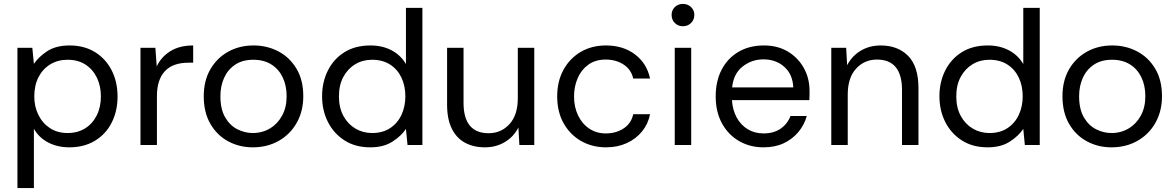

<svg xmlns="http://www.w3.org/2000/svg" viewBox="-20 -740 5999 980"><path d="M69 220V-496H145L153 -414Q177 -450 221.5 -479Q266 -508 335 -508Q410 -508 465 -474Q520 -440 550 -381Q580 -322 580 -247Q580 -173 550 -114Q520 -55 464.5 -21.5Q409 12 334 12Q273 12 225.5 -13Q178 -38 153 -83V220ZM325 -61Q376 -61 414 -84.5Q452 -108 473.5 -150.5Q495 -193 495 -248Q495 -301 474.5 -343.5Q454 -386 416 -410.5Q378 -435 325 -435Q275 -435 236.5 -411.5Q198 -388 176.5 -346Q155 -304 155 -248Q155 -196 176 -153.5Q197 -111 235 -86Q273 -61 325 -61Z M697 0V-496H773L780 -401Q803 -450 850 -479Q897 -508 966 -508V-420H943Q861 -420 821 -376Q781 -332 781 -250V0Z M1270 12Q1202 12 1145 -18.5Q1088 -49 1054 -107.5Q1020 -166 1020 -249Q1020 -328 1053.5 -386Q1087 -444 1144.5 -476Q1202 -508 1274 -508Q1343 -508 1400.5 -478Q1458 -448 1493 -390Q1528 -332 1528 -249Q1528 -173 1495 -114Q1462 -55 1403.5 -21.5Q1345 12 1270 12ZM1270 -61Q1319 -61 1358 -84.5Q1397 -108 1420 -150Q1443 -192 1443 -249Q1443 -303 1423 -345Q1403 -387 1365 -411Q1327 -435 1273 -435Q1218 -435 1180.5 -410Q1143 -385 1124 -343Q1105 -301 1105 -249Q1105 -183 1129 -141.5Q1153 -100 1191 -80.5Q1229 -61 1270 -61Z M1870 12Q1794 12 1739 -23Q1684 -58 1654 -117Q1624 -176 1624 -249Q1624 -321 1653.5 -380Q1683 -439 1738 -473.5Q1793 -508 1871 -508Q1932 -508 1979 -483Q2026 -458 2052 -413V-700H2136V0H2060L2052 -82Q2028 -46 1983 -17Q1938 12 1870 12ZM1879 -61Q1934 -61 1972 -86.5Q2010 -112 2029.5 -154.5Q2049 -197 2049 -248Q2049 -302 2029 -344Q2009 -386 1971 -410.5Q1933 -435 1879 -435Q1831 -435 1793 -412Q1755 -389 1732.5 -347.5Q1710 -306 1710 -248Q1710 -190 1733 -148Q1756 -106 1794.5 -83.5Q1833 -61 1879 -61Z M2455 12Q2397 12 2353.5 -11.5Q2310 -35 2286 -83.5Q2262 -132 2262 -206V-496H2346V-215Q2346 -138 2378 -99Q2410 -60 2474 -60Q2538 -60 2580.5 -106.5Q2623 -153 2623 -239V-496H2707V0H2631L2626 -89Q2602 -42 2557 -15Q2512 12 2455 12Z M3073 12Q3003 12 2946.5 -20Q2890 -52 2857 -110.5Q2824 -169 2824 -248Q2824 -325 2856 -383.5Q2888 -442 2944 -475Q3000 -508 3073 -508Q3161 -508 3221.5 -462Q3282 -416 3298 -339H3212Q3202 -385 3163 -410.5Q3124 -436 3072 -436Q3019 -436 2983 -410Q2947 -384 2928.5 -341Q2910 -298 2910 -248Q2910 -193 2931 -150Q2952 -107 2988.5 -83Q3025 -59 3072 -59Q3124 -59 3163 -84.5Q3202 -110 3212 -157H3298Q3288 -107 3257 -69Q3226 -31 3179 -9.5Q3132 12 3073 12Z M3466 -606Q3441 -606 3424.5 -622.5Q3408 -639 3408 -664Q3408 -688 3424.5 -704Q3441 -720 3466 -720Q3490 -720 3507 -704Q3524 -688 3524 -664Q3524 -639 3507 -622.5Q3490 -606 3466 -606ZM3424 0V-496H3508V0Z M3877 12Q3808 12 3752.5 -20Q3697 -52 3665 -110.5Q3633 -169 3633 -248Q3633 -326 3663.5 -384.5Q3694 -443 3749.5 -475.5Q3805 -508 3879 -508Q3949 -508 4001 -477Q4053 -446 4082.5 -393.5Q4112 -341 4112 -276Q4112 -262 4112 -254Q4112 -246 4111 -229H3716Q3719 -180 3739.5 -141.5Q3760 -103 3795.5 -81Q3831 -59 3877 -59Q3929 -59 3964 -83Q3999 -107 4015 -148H4098Q4085 -102 4055 -66Q4025 -30 3980.5 -9Q3936 12 3877 12ZM3717 -294H4029Q4026 -361 3983 -399Q3940 -437 3877 -437Q3817 -437 3770.5 -400.5Q3724 -364 3717 -294Z M4223 0V-496H4299L4304 -407Q4328 -454 4373 -481Q4418 -508 4475 -508Q4563 -508 4615.5 -454.5Q4668 -401 4668 -290V0H4584V-281Q4584 -358 4552 -397Q4520 -436 4456 -436Q4392 -436 4349.5 -389.5Q4307 -343 4307 -257V0Z M5021 12Q4945 12 4890 -23Q4835 -58 4805 -117Q4775 -176 4775 -249Q4775 -321 4804.5 -380Q4834 -439 4889 -473.5Q4944 -508 5022 -508Q5083 -508 5130 -483Q5177 -458 5203 -413V-700H5287V0H5211L5203 -82Q5179 -46 5134 -17Q5089 12 5021 12ZM5030 -61Q5085 -61 5123 -86.5Q5161 -112 5180.5 -154.5Q5200 -197 5200 -248Q5200 -302 5180 -344Q5160 -386 5122 -410.5Q5084 -435 5030 -435Q4982 -435 4944 -412Q4906 -389 4883.5 -347.5Q4861 -306 4861 -248Q4861 -190 4884 -148Q4907 -106 4945.5 -83.5Q4984 -61 5030 -61Z M5653 12Q5585 12 5528 -18.5Q5471 -49 5437 -107.5Q5403 -166 5403 -249Q5403 -328 5436.5 -386Q5470 -444 5527.5 -476Q5585 -508 5657 -508Q5726 -508 5783.5 -478Q5841 -448 5876 -390Q5911 -332 5911 -249Q5911 -173 5878 -114Q5845 -55 5786.5 -21.5Q5728 12 5653 12ZM5653 -61Q5702 -61 5741 -84.5Q5780 -108 5803 -150Q5826 -192 5826 -249Q5826 -303 5806 -345Q5786 -387 5748 -411Q5710 -435 5656 -435Q5601 -435 5563.5 -410Q5526 -385 5507 -343Q5488 -301 5488 -249Q5488 -183 5512 -141.5Q5536 -100 5574 -80.5Q5612 -61 5653 -61Z"/></svg>

Font: Rethink Sans
Style: Regular
Weight: 400
Designer: The Rethink Sans project authors (Hans Thiessen). DM Sans designed by Colophon Foundry.
Foundry: Rethink Communications LLC
Version: Version 1.001